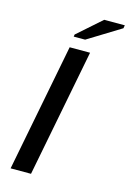

<svg xmlns="http://www.w3.org/2000/svg" viewBox="-130 -936 675 999"><g transform="rotate(15 207.0 -436.5)"><path d="M275.9 -688 142.1 0H32.2L166 -688ZM410.6 -856 233.4 -747.1H171.9L173.8 -758.8L302.7 -872.6H413.6Z"/></g></svg>

Font: Arimo Medium
Style: Italic
Weight: 500
Italic angle: -12°
Designer: Steve Matteson
Foundry: Monotype Imaging Inc.
Version: Version 1.33